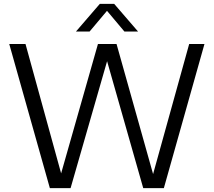

<svg xmlns="http://www.w3.org/2000/svg" viewBox="-20 -966 1098 986"><path d="M236 0 27.5 -740H111L304 -39H283.5L483 -740H578.5L775.5 -39H757L951.5 -740H1030L821.5 0H715.5L519.5 -688.5H540.5L342.5 0ZM370 -804 492.5 -946H566.5L689 -804H619L521 -920.5H538L440 -804Z"/></svg>

Font: Encode Sans SC
Style: Regular
Weight: 400
Version: Version 3.002